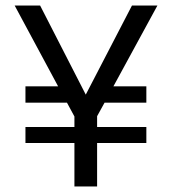

<svg xmlns="http://www.w3.org/2000/svg" viewBox="-20 -674 625 694"><path d="M509 -157H331V0H249V-157H72V-215H249V-253L222 -303H72V-362H190L33 -654H125L290 -332L457 -654H549L390 -362H509V-303H358L331 -254V-215H509Z"/></svg>

Font: Hind Guntur
Style: Regular
Weight: 400
Designer: Manushi Parikh, Hitesh Malaviya
Foundry: Indian Type Foundry
Version: Version 1.002;PS 1.0;hotconv 1.0.86;makeotf.lib2.5.63406; tt